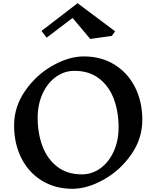

<svg xmlns="http://www.w3.org/2000/svg" viewBox="-20 -1158 975 1198"><path d="M868 -410Q868 -293 799 -194Q730 -95 627.5 -37.5Q525 20 432 20Q325 20 242 -30.5Q159 -81 113.5 -171Q68 -261 68 -375Q68 -492 137 -591.5Q206 -691 308 -748.5Q410 -806 503 -806Q611 -806 694 -755Q777 -704 822.5 -614Q868 -524 868 -410ZM215 -423Q215 -326 245 -246Q275 -166 337 -118Q399 -70 490 -70Q554 -70 606.5 -108Q659 -146 689.5 -213Q720 -280 720 -363Q720 -461 690 -541Q660 -621 598 -668.5Q536 -716 445 -716Q381 -716 328.5 -678Q276 -640 245.5 -573Q215 -506 215 -423ZM678 -934 543 -915 433 -1046 271 -923 239 -965 464 -1138 698 -963Z"/></svg>

Font: Inknut Antiqua Medium
Style: Regular
Weight: 500
Designer: Claus Eggers Sørensen
Foundry: Claus Eggers Sørensen
Version: Version 1.003; ttfautohint (v1.8.2) -l 8 -r 50 -G 200 -x 14 